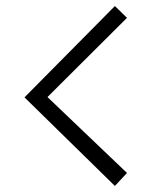

<svg xmlns="http://www.w3.org/2000/svg" viewBox="-20 -603 525 635"><path d="M360 -583 400 -544 137 -282 400 -31 360 12 61 -281Z"/></svg>

Font: Yaldevi Light
Style: Regular
Weight: 300
Designer: Sol Matas, Rajitha Manaperi, Kosala Senevirathne
Foundry: Mooniak
Version: Version 1.100